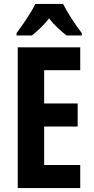

<svg xmlns="http://www.w3.org/2000/svg" viewBox="-20 -954 475 974"><path d="M300 -934H159C142 -896 94 -826 64 -786V-774H142C162 -791 201 -823 229 -861C256 -824 294 -794 317 -774H395V-786C357 -836 322 -890 300 -934ZM387 0V-117H204V-312H374V-429H204V-598H387V-714H70V0Z"/></svg>

Font: Noto Sans Kannada ExtraCondensed
Style: Bold
Weight: 700
Width: 2
Designer: Jelle Bosma - Monotype Design Team
Foundry: Monotype Imaging Inc.
Version: Version 2.005